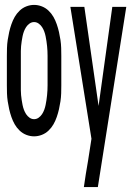

<svg xmlns="http://www.w3.org/2000/svg" viewBox="-20 -548 540 783"><path d="M119 8Q103 8 87.5 2Q72 -4 60 -15.5Q48 -27 40 -41Q32 -55 26.5 -71Q21 -87 17.5 -102.5Q14 -118 11.5 -134.5Q9 -151 8.5 -167.5Q8 -184 8 -200V-320Q8 -336 8.5 -352.5Q9 -369 11.5 -385.5Q14 -402 17.5 -417.5Q21 -433 26.5 -449Q32 -465 40 -479Q48 -493 60 -504.5Q72 -516 87.5 -522Q103 -528 119 -528Q135 -528 150.5 -522Q166 -516 178 -504.5Q190 -493 198 -479Q206 -465 211.5 -449Q217 -433 220.5 -417.5Q224 -402 226.5 -385.5Q229 -369 229.5 -352.5Q230 -336 230 -320V-200Q230 -184 229.5 -167.5Q229 -151 226.5 -134.5Q224 -118 220.5 -102.5Q217 -87 211.5 -71Q206 -55 198 -41Q190 -27 178 -15.5Q166 -4 150.5 2Q135 8 119 8ZM322 215Q326 188 330 161.5Q334 135 339 108L353 18L267 -520H324L382 -116L438 -520H495L379 215ZM119 -62Q129 -62 137.5 -68Q146 -74 151.5 -82.5Q157 -91 160.5 -100.5Q164 -110 166 -120Q168 -130 169.5 -140Q171 -150 172 -160Q173 -170 173.5 -180Q174 -190 174 -200V-320Q174 -330 173.5 -340Q173 -350 172 -360Q171 -370 169.5 -380Q168 -390 166 -400Q164 -410 160.5 -419.5Q157 -429 151.5 -437.5Q146 -446 137.5 -452Q129 -458 119 -458Q109 -458 100.5 -452Q92 -446 86.5 -437.5Q81 -429 77.5 -419.5Q74 -410 72 -400Q70 -390 68.5 -380Q67 -370 66 -360Q65 -350 65 -340Q65 -330 65 -320V-200Q65 -190 65 -180Q65 -170 66 -160Q67 -150 68.5 -140Q70 -130 72 -120Q74 -110 77.5 -100.5Q81 -91 86.5 -82.5Q92 -74 100.5 -68Q109 -62 119 -62Z"/></svg>

Font: Iosevka Custom
Style: Regular
Weight: 400
Monospace: yes
Designer: Belleve Invis
Foundry: Belleve Invis
Version: Version 32.5.0; ttfautohint (v1.8.4)